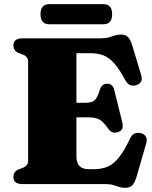

<svg xmlns="http://www.w3.org/2000/svg" viewBox="-20 -884 732 922"><path d="M44.5 -666Q44.5 -700 87.5 -700H464.5Q487.5 -700 502.5 -704.5Q517.5 -709 530.8 -713.5Q544 -718 561.5 -718Q584 -718 595.5 -705.2Q607 -692.5 615.5 -664L658 -523.5Q668.5 -487.5 637 -476Q601 -463 581.5 -499.5Q553 -552.5 528.2 -580.2Q503.5 -608 476.5 -618.2Q449.5 -628.5 414.5 -628.5H347V-390.5H390.5Q421.5 -390.5 434.8 -402.8Q448 -415 458.5 -450Q467.5 -482 495 -482Q521.5 -482 528.5 -452.5L567.5 -295Q576 -259.5 548 -250Q518.5 -239.5 501 -264.5Q485 -287.5 471.8 -299.5Q458.5 -311.5 442.2 -316Q426 -320.5 400 -320.5H347V-132.5Q347 -71.5 406 -71.5H429.5Q467 -71.5 495.8 -83.2Q524.5 -95 550.5 -127.2Q576.5 -159.5 605.5 -220.5Q620 -251.5 654.5 -245Q672 -241.5 680 -228.8Q688 -216 682.5 -197L636 -36Q628 -8.5 616.2 4.8Q604.5 18 580 18Q564.5 18 551.8 13.5Q539 9 523.8 4.5Q508.5 0 485.5 0H87.5Q44.5 0 44.5 -34Q44.5 -61 70.5 -71L89.5 -78Q115 -88 115 -111V-589Q115 -612.5 89.5 -622L70.5 -629Q44.5 -639 44.5 -666ZM174.5 -815.5Q174.5 -864 216.5 -864H476.5Q518.5 -864 518.5 -816Q518.5 -767.5 476.5 -767.5H216.5Q174.5 -767.5 174.5 -815.5Z"/></svg>

Font: Fraunces 9pt S000 Black
Style: Regular
Weight: 900
Version: Version 1.000; ttfautohint (v1.8.3)